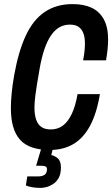

<svg xmlns="http://www.w3.org/2000/svg" viewBox="-20 -719 547 936"><path d="M223 12Q122 12 77.5 -38Q33 -88 33 -192Q33 -226 37 -266Q41 -306 49 -352Q70 -469 106 -546Q142 -623 198.5 -661Q255 -699 334 -699Q389 -699 427 -681Q465 -663 486 -625Q507 -587 507 -526Q507 -505 504.5 -479.5Q502 -454 497 -425H385Q390 -449 392 -469.5Q394 -490 394 -507Q394 -538 386 -558Q378 -578 362.5 -588.5Q347 -599 321 -599Q293 -599 270.5 -586.5Q248 -574 229.5 -547.5Q211 -521 197 -480.5Q183 -440 173 -383Q165 -337 160 -306Q155 -275 152.5 -254.5Q150 -234 149 -220.5Q148 -207 148 -196Q148 -159 156.5 -135Q165 -111 182.5 -99.5Q200 -88 227 -88Q262 -88 287 -107Q312 -126 330 -164Q348 -202 358 -260H467Q451 -164 418 -104Q385 -44 336.5 -16Q288 12 223 12ZM179 197Q157 197 138 194Q119 191 106 185L113 141H166Q186 141 197.5 133Q209 125 209 106Q209 95 201 92Q193 89 178 89H156L190 -25H245L230 37Q244 39 260.5 52Q277 65 277 97Q277 129 266 148.5Q255 168 238.5 178.5Q222 189 206 193Q190 197 179 197Z"/></svg>

Font: Archivo ExtraCondensed SemiBold
Style: Italic
Weight: 600
Width: 2
Italic angle: -10°
Designer: Hector Gatti
Foundry: Omnibus-Type
Version: Version 2.001